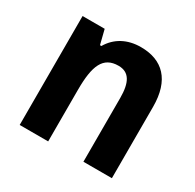

<svg xmlns="http://www.w3.org/2000/svg" viewBox="-127 -696 848 835"><g transform="rotate(30 297.5 -278.5)"><path d="M355 -557C287 -557 234 -528 203 -475H196L178 -547H67V0H210V-259C210 -380 234 -438 311 -438C365 -438 387 -398 387 -320V0H530V-358C530 -493 464 -557 355 -557Z"/></g></svg>

Font: Noto Sans Thai Looped SemiCondensed
Style: Bold
Weight: 700
Width: 4
Designer: Sasikarn Vongin, Ben Mitchell
Foundry: The Fontpad Ltd
Version: Version 1.001